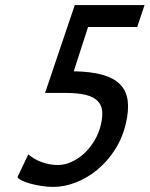

<svg xmlns="http://www.w3.org/2000/svg" viewBox="-20 -720 588 754"><path d="M189.8 14C218.4 14 247.8 8.2 277.8 -3.5C307.8 -15.2 336 -31.8 362.4 -53.5C388.7 -75.2 411.8 -101.5 431.6 -132.5C451.4 -163.5 465.7 -198 474.5 -236C482.5 -270.7 484.8 -300.7 481.3 -326C477.8 -351.3 467.8 -372.3 451.3 -389C434.8 -405.7 411.5 -418.2 381.5 -426.5C351.4 -434.8 314.1 -439.3 269.6 -440L325.8 -614H518.8L547.6 -700H273.6L157 -355H238C270 -355 296 -352.5 316.2 -347.5C336.4 -342.5 351.8 -334.8 362.4 -324.5C373 -314.2 379.2 -301.3 381 -286C382.8 -270.7 381.3 -252.7 376.6 -232C371.2 -208.7 362.5 -187.2 350.7 -167.5C338.8 -147.8 325.2 -131 310 -117C294.8 -103 278.2 -92 260.4 -84C242.5 -76 225 -72 207.6 -72C185.6 -72 164.2 -75.8 143.3 -83.5C122.4 -91.2 105.1 -101.3 91.3 -114L48.8 -25C49.8 -21 54.8 -16.7 63.8 -12C72.7 -7.3 83.7 -3.2 96.9 0.5C110 4.2 124.8 7.3 141.2 10C157.6 12.7 173.8 14 189.8 14Z"/></svg>

Font: Cabin Condensed
Style: Regular
Weight: 400
Italic angle: -13°
Designer: Pablo Impallari
Foundry: Pablo Impallari. www.impallari.com Igino Marini. www.ikern.com
Version: Version 1.006